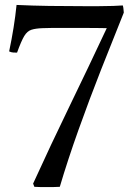

<svg xmlns="http://www.w3.org/2000/svg" viewBox="-20 -640 543 777"><path d="M119 116 114 103Q186 -55 261.5 -210.5Q337 -366 412 -526Q411 -526 385.5 -526.5Q360 -527 318.5 -527Q277 -527 228 -527Q212 -527 193 -527Q174 -527 152 -526Q124 -525 107 -519.5Q90 -514 78 -494Q66 -474 49 -427Q42 -427 33.5 -427.5Q25 -428 17 -432Q38 -531 47 -620Q112 -617 178.5 -616Q245 -615 320 -615Q348 -615 380 -615Q412 -615 438.5 -616Q465 -617 477 -618Q479 -611 479.5 -605Q480 -599 481 -589Q437 -480 389 -358Q341 -236 297.5 -114Q254 8 222 116Q211 117 195.5 117Q180 117 167 117Q155 117 143.5 117Q132 117 119 116Z"/></svg>

Font: Tiro Kannada
Style: Regular
Weight: 400
Designer: Kannada: John Hudson & Fiona Ross. Latin: John Hudson.
Foundry: Tiro Typeworks Ltd.
Version: Version 1.52